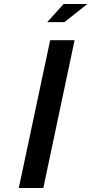

<svg xmlns="http://www.w3.org/2000/svg" viewBox="-20 -935 454 955"><path d="M73.5 0H195.5L351 -735H229.5ZM215 -825H300.5L414.5 -915H296.5Z"/></svg>

Font: League Gothic SemiExpanded Italic
Style: Regular
Weight: 400
Width: 6
Designer: The League of Moveable Type
Version: Version 1.600; ttfautohint (v1.8.3)